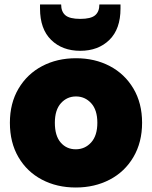

<svg xmlns="http://www.w3.org/2000/svg" viewBox="-20 -827 676 854"><path d="M317 7Q233 7 166.5 -28Q100 -63 62 -128Q24 -193 24 -281Q24 -368 62.5 -433Q101 -498 167.5 -533Q234 -568 318 -568Q402 -568 468.5 -533Q535 -498 573.5 -433Q612 -368 612 -281Q612 -194 573.5 -128.5Q535 -63 468 -28Q401 7 317 7ZM317 -163Q358 -163 385.5 -193.5Q413 -224 413 -281Q413 -338 385.5 -368Q358 -398 318 -398Q278 -398 251 -368Q224 -338 224 -281Q224 -223 250 -193Q276 -163 317 -163ZM516 -789Q516 -698 466.5 -649.5Q417 -601 337 -601Q257 -601 207.5 -649.5Q158 -698 158 -789V-807H252Q252 -775 271 -759Q290 -743 337 -743Q384 -743 403 -759Q422 -775 422 -807H516Z"/></svg>

Font: Fz Poppins ExtBd
Style: Regular
Weight: 800
Designer: Ninad Kale (Devanagari), Jonny Pinhorn (Latin)
Foundry: Indian Type Foundry
Version: Vit hóa bi Vntype.Com & FontZin.Com